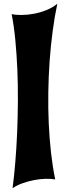

<svg xmlns="http://www.w3.org/2000/svg" viewBox="-20 -891 357 1022"><path d="M273.9 64Q252 60.1 222.9 60.8Q193.8 61.5 162.6 67.4Q131.3 73.2 101.1 84Q70.8 94.7 46.9 110.8Q55.2 47.9 61.5 -28.3Q67.9 -104.5 71.3 -186.5Q74.7 -268.6 75.2 -354Q75.7 -439.5 72.3 -521.2Q68.8 -603 61.5 -678.5Q54.2 -753.9 42 -815.9Q64 -811 95.5 -811.3Q127 -811.5 160.9 -817.9Q194.8 -824.2 227.5 -837.4Q260.3 -850.6 285.2 -871.1Q270.5 -802.7 260.3 -725.1Q250 -647.5 244.1 -565.2Q238.3 -482.9 237.1 -398.7Q235.8 -314.5 239.5 -233.4Q243.2 -152.3 251.7 -76.7Q260.3 -1 273.9 64Z"/></svg>

Font: Shojumaru
Style: Regular
Weight: 400
Version: Version 1.001